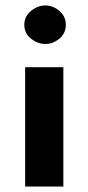

<svg xmlns="http://www.w3.org/2000/svg" viewBox="-20 -683 324 703"><path d="M72 -437H212V0H72ZM69 -592Q69 -623 93.5 -643Q118 -663 146 -663Q174 -663 197.5 -643Q221 -623 221 -592Q221 -561 197.5 -541.5Q174 -522 146 -522Q118 -522 93.5 -541.5Q69 -561 69 -592Z"/></svg>

Font: Reem Kufi Ink
Style: Bold
Weight: 700
Designer: Khaled Hosny
Version: Version 1.002